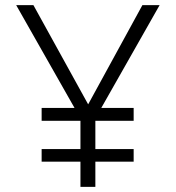

<svg xmlns="http://www.w3.org/2000/svg" viewBox="-20 -727 684 747"><path d="M293 0V-98H142V-147H293V-257H142V-307H270L43 -707H110L323 -321L534 -707H601L374 -307H500V-257H351V-147H500V-98H351V0Z"/></svg>

Font: Onest ExtraLight
Style: Regular
Weight: 250
Designer: Dmitri Voloshin, Andrey Kudryavtsev
Foundry: Dmitri Voloshin, Andrey Kudryavtsev
Version: Version 1.000;gftools[0.9.33]